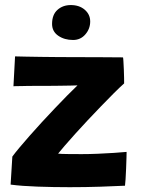

<svg xmlns="http://www.w3.org/2000/svg" viewBox="-20 -754 577 778"><path d="M486.5 -1.5Q447 0.5 387 2.5Q327 4.5 262.5 4.5Q196 4.5 132 2.2Q68 0 23 -6L30 -119.5Q40.5 -134 58.5 -155.5Q76.5 -177 99.8 -203.5Q123 -230 149 -258.2Q175 -286.5 201.2 -314Q227.5 -341.5 251.2 -365.8Q275 -390 294 -408Q285 -407.5 264.5 -407.2Q244 -407 218.2 -406.5Q192.5 -406 166.8 -406Q141 -406 120.5 -406Q107 -406 92.5 -405.8Q78 -405.5 65.8 -405.2Q53.5 -405 45.2 -405Q37 -405 34.5 -404.5L41 -525.5Q57.5 -525 84.8 -524.5Q112 -524 145.2 -523.5Q178.5 -523 212.5 -522.8Q246.5 -522.5 276.5 -522.5Q327.5 -522.5 382.5 -522.2Q437.5 -522 478.5 -521.5Q479.5 -518 480.2 -504Q481 -490 481.8 -472Q482.5 -454 482.8 -438.5Q483 -423 483 -416Q465 -400 440.8 -375.8Q416.5 -351.5 389.5 -323.5Q362.5 -295.5 335.2 -266.5Q308 -237.5 284.2 -211Q260.5 -184.5 242.5 -163.8Q224.5 -143 215.5 -131.5Q227 -130 257 -129.8Q287 -129.5 311 -129.5Q342.5 -129.5 377 -131Q411.5 -132.5 442.2 -134.5Q473 -136.5 493 -138.5Q493 -133 492.5 -114Q492 -95 491 -71.2Q490 -47.5 488.8 -27.8Q487.5 -8 486.5 -1.5ZM267 -733.5Q301.5 -733.5 323.5 -714.5Q345.5 -695.5 345.5 -667Q345.5 -637.5 326 -614.8Q306.5 -592 276 -592Q241 -592 216 -609.2Q191 -626.5 191 -657Q191 -694.5 212.8 -714Q234.5 -733.5 267 -733.5Z"/></svg>

Font: Grandstander Thin
Style: Bold
Weight: 700
Version: Version 1.200